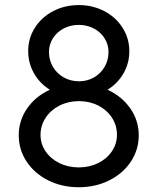

<svg xmlns="http://www.w3.org/2000/svg" viewBox="-20 -748 636 775"><path d="M55.7 -202.1Q55.7 -261.7 89.6 -310.5Q123.5 -359.4 181.2 -385.7Q140.6 -411.1 117.2 -452.1Q93.8 -493.2 93.8 -542Q93.8 -593.3 120.6 -635.7Q147.5 -678.2 194.3 -702.9Q241.2 -727.5 297.9 -727.5Q354.5 -727.5 401.4 -702.9Q448.2 -678.2 475.1 -635.5Q502 -592.8 502 -541Q502 -492.7 478.5 -451.9Q455.1 -411.1 414.1 -385.7Q471.7 -359.4 505.9 -310.5Q540 -261.7 540 -202.1Q540 -143.6 508.1 -95.5Q476.1 -47.4 420.7 -19.8Q365.2 7.8 297.9 7.8Q230.5 7.8 175 -19.8Q119.6 -47.4 87.6 -95.5Q55.7 -143.6 55.7 -202.1ZM452.1 -204.1Q452.1 -241.7 431.9 -272.9Q411.6 -304.2 376.5 -322Q341.3 -339.8 298.8 -339.8Q255.9 -339.8 220.2 -321.8Q184.6 -303.7 164.1 -272.5Q143.6 -241.2 143.6 -203.1Q143.6 -167 164.1 -137Q184.6 -106.9 219.7 -89.6Q254.9 -72.3 297.9 -72.3Q340.8 -72.3 376 -89.6Q411.1 -106.9 431.6 -137.2Q452.1 -167.5 452.1 -204.1ZM418 -538.1Q418 -568.4 402.1 -593.5Q386.2 -618.7 358.6 -633.1Q331.1 -647.5 297.9 -647.5Q264.6 -647.5 237.1 -633.1Q209.5 -618.7 193.6 -593.5Q177.7 -568.4 177.7 -538.1Q177.7 -505.4 193.6 -478.3Q209.5 -451.2 237.3 -435.5Q265.1 -419.9 298.8 -419.9Q332 -419.9 359.4 -435.5Q386.7 -451.2 402.3 -478.3Q418 -505.4 418 -538.1Z"/></svg>

Font: Reddit Sans A
Style: Regular
Weight: 400
Designer: Stephen Hutchings
Foundry: Reddit
Version: Version 1.013